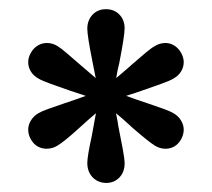

<svg xmlns="http://www.w3.org/2000/svg" viewBox="-20 -822 465 422"><path d="M272.5 -540Q247.1 -563.5 234.9 -573.2Q238.8 -555.2 240.2 -543.9Q245.6 -517.1 249.8 -494.6Q253.9 -472.2 253.9 -462.9Q253.9 -443.8 242.4 -431.9Q231 -419.9 212.9 -419.9Q194.8 -420.4 183.3 -432.6Q171.9 -444.8 171.9 -463.9Q171.9 -478.5 181.6 -522.5L190.9 -573.2Q176.8 -561.5 153.3 -540Q120.6 -510.3 106.4 -502Q95.7 -495.1 82 -495.1Q71.8 -495.1 62.7 -500.2Q53.7 -505.4 47.9 -515.6Q42 -525.9 42 -537.1Q42 -547.4 47.9 -557.1Q53.7 -566.9 64.5 -573.2Q70.8 -577.1 85.7 -582.5Q100.6 -587.9 118.2 -593.8Q150.4 -604.5 168.5 -611.3Q152.3 -616.7 135.7 -622.1Q111.8 -630.4 92 -637.5Q72.3 -644.5 64.5 -649.4Q53.7 -655.3 47.9 -664.8Q42 -674.3 42 -685.5Q42 -695.8 47.9 -706.1Q53.7 -716.3 63 -721.9Q72.3 -727.5 83 -727.5Q95.7 -727.5 106.4 -720.7Q113.8 -716.3 127.2 -704.8Q140.6 -693.4 156.2 -679.7L190.4 -650.4L183.6 -684.6Q171.9 -743.2 171.9 -758.8Q171.9 -777.3 183.3 -789.6Q194.8 -801.8 212.9 -801.8Q231 -801.8 242.4 -790Q253.9 -778.3 253.9 -759.8Q253.9 -743.7 242.2 -683.6Q238.8 -671.4 235.4 -650.4Q262.2 -672.9 270.5 -680.7Q286.1 -694.3 299.6 -705.6Q313 -716.8 320.3 -720.7Q331.1 -727.5 343.8 -727.5Q354 -727.5 363 -721.9Q372.1 -716.3 377.9 -706.1Q383.8 -695.8 383.8 -685.5Q383.8 -674.3 377.9 -664.8Q372.1 -655.3 361.3 -649.4Q353.5 -644.5 333.7 -637.5Q314 -630.4 290 -622.1Q273.9 -616.7 257.3 -611.3Q275.4 -604.5 307.6 -593.8Q325.2 -587.9 340.1 -582.5Q355 -577.1 361.3 -573.2Q372.1 -566.9 377.9 -557.1Q383.8 -547.4 383.8 -537.1Q383.8 -525.9 377.9 -515.6Q372.1 -505.4 363.3 -500.2Q354.5 -495.1 343.8 -495.1Q331.1 -495.1 320.3 -502Q308.1 -509.3 272.5 -540Z"/></svg>

Font: Reddit Sans Vanilla
Style: Bold
Weight: 700
Designer: Stephen Hutchings
Foundry: Reddit
Version: Version 1.013